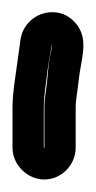

<svg xmlns="http://www.w3.org/2000/svg" viewBox="-21 -692 153 307"><path d="M50 -455C50 -456 49 -456 49 -456V-519C49 -541 53 -559 55 -580L62 -622C62 -620 62 -616 61 -612C58 -598 56 -584 55 -569C53 -545 50 -538 50 -519V-456ZM100 -456V-519C100 -534 103 -545 105 -565C108 -595 121 -626 103 -651C95 -662 84 -670 70 -672C40 -676 16 -655 12 -630L6 -587C3 -564 -1 -544 -1 -519V-456C-1 -428 23 -405 50 -405C77 -405 100 -428 100 -456Z"/></svg>

Font: AppleStorm
Style: CBo
Weight: 400
Foundry: Cannot Into Space Fonts
Version: Version 1.01